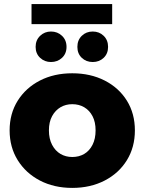

<svg xmlns="http://www.w3.org/2000/svg" viewBox="-20 -909 706 938"><path d="M333 9Q244 9 175 -27Q106 -63 66.5 -126.5Q27 -190 27 -272Q27 -354 66.5 -417Q106 -480 175 -515.5Q244 -551 333 -551Q422 -551 491.5 -515.5Q561 -480 600 -417Q639 -354 639 -272Q639 -190 600 -126.5Q561 -63 491.5 -27Q422 9 333 9ZM333 -142Q366 -142 391.5 -157Q417 -172 432 -201.5Q447 -231 447 -272Q447 -313 432 -341.5Q417 -370 391.5 -385Q366 -400 333 -400Q301 -400 275.5 -385Q250 -370 234.5 -341.5Q219 -313 219 -272Q219 -231 234.5 -201.5Q250 -172 275.5 -157Q301 -142 333 -142ZM433 -606Q401 -606 379.5 -626.5Q358 -647 358 -680Q358 -713 379.5 -734Q401 -755 433 -755Q465 -755 486.5 -734Q508 -713 508 -680Q508 -647 486.5 -626.5Q465 -606 433 -606ZM229 -606Q198 -606 176 -626.5Q154 -647 154 -680Q154 -713 176 -734Q198 -755 229 -755Q261 -755 283 -734Q305 -713 305 -680Q305 -647 283 -626.5Q261 -606 229 -606ZM134 -791V-889H528V-791Z"/></svg>

Font: MOST Montserrat ExtraBold
Style: Regular
Weight: 800
Designer: Julieta Ulanovsky
Foundry: Julieta Ulanovsky
Version: Version 8.000;March 11, 2024;FontCreator 15.0.0.2926 64-bit